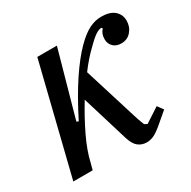

<svg xmlns="http://www.w3.org/2000/svg" viewBox="-127 -654 786 790"><g transform="rotate(-30 266.0 -259.0)"><path d="M139 -518H232L145 -207L154 -203Q202 -298 245.5 -363Q289 -428 328 -467Q363 -502 391.5 -516Q420 -530 449 -530Q490 -530 511 -511.5Q532 -493 532 -464Q532 -435 514 -414Q496 -393 467 -393Q443 -393 429 -407Q415 -421 415 -442Q415 -469 431 -485L427 -490H426Q416 -490 400.5 -480.5Q385 -471 356 -442Q338 -425 320 -404.5Q302 -384 285 -361L363 -110Q365 -102 371 -85Q377 -68 381 -59L394 -52L463 -97L483 -70L429 -24Q404 -3 387.5 4.5Q371 12 354 12Q331 12 314 -1.5Q297 -15 287 -48L220 -268Q182 -206 152.5 -144.5Q123 -83 111 -30L103 0H11Z"/></g></svg>

Font: IBM Plex Serif Text
Style: Italic
Weight: 450
Italic angle: -14°
Designer: Mike Abbink, Paul van der Laan, Pieter van Rosmalen
Foundry: Bold Monday
Version: Version 3.001